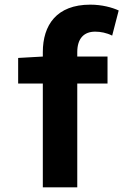

<svg xmlns="http://www.w3.org/2000/svg" viewBox="-20 -805 540 825"><path d="M58 -446H164V0H312V-446H442V-562H312V-581C312 -640 341 -669 389 -669C412 -669 438 -664 462 -652L490 -760C462 -773 418 -785 368 -785C223 -785 164 -697 164 -581V-562L58 -556Z"/></svg>

Font: Noto Sans Mono CJK HK
Style: Bold
Weight: 700
Designer: Ryoko NISHIZUKA 西塚涼子 (kana, bopomofo & ideographs); Paul D. Hunt (Latin, Greek & Cyrillic); Sandoll Communications 산돌커뮤니
Foundry: Adobe
Version: Version 2.004;hotconv 1.0.118;makeotfexe 2.5.65603